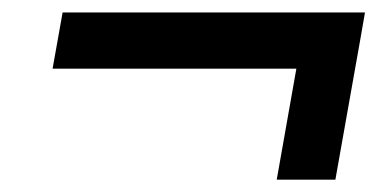

<svg xmlns="http://www.w3.org/2000/svg" viewBox="-20 -461 626 310"><path d="M64.9 -350.1 81.1 -440.9H569.3L562 -398.9L521.5 -170.9H426.8L458.5 -350.1Z"/></svg>

Font: Cascadia Mono
Style: Italic
Weight: 400
Italic angle: -10°
Monospace: yes
Designer: Aaron Bell
Foundry: Saja Typeworks
Version: Version 2404.023; ttfautohint (v1.8.4)